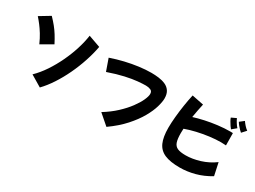

<svg xmlns="http://www.w3.org/2000/svg" viewBox="-53 -1557 3106 2340"><g transform="rotate(30 1500.0 -386.5)"><path d="M523 57 366 -37Q437 -106 498 -197.5Q559 -289 607.5 -391.5Q656 -494 688.5 -597Q721 -700 734 -793L903 -733Q884 -630 847.5 -519.5Q811 -409 760.5 -302.5Q710 -196 649.5 -103.5Q589 -11 523 57ZM255 -395Q224 -465 192.5 -516Q161 -567 130 -607.5Q99 -648 67 -684L213 -772Q260 -723 293 -682Q326 -641 354.5 -595.5Q383 -550 415 -488Z M1466 67 1322 -58Q1423 -120 1499 -191Q1575 -262 1626 -331Q1677 -400 1702.5 -456.5Q1728 -513 1728 -546Q1728 -585 1698.5 -597.5Q1669 -610 1632 -610Q1588 -610 1518 -603.5Q1448 -597 1350.5 -575.5Q1253 -554 1127 -510L1068 -677Q1160 -709 1255 -731.5Q1350 -754 1442 -766Q1534 -778 1614 -778Q1665 -778 1716.5 -771.5Q1768 -765 1811.5 -746Q1855 -727 1881 -688.5Q1907 -650 1907 -587Q1907 -539 1885.5 -465Q1864 -391 1813.5 -302Q1763 -213 1678 -118Q1593 -23 1466 67Z M2922 -691Q2912 -699 2893.5 -717.5Q2875 -736 2858 -757.5Q2841 -779 2833 -794L2892 -840Q2906 -819 2929 -793Q2952 -767 2976 -750ZM2796 -666Q2787 -675 2771.5 -698Q2756 -721 2741.5 -746.5Q2727 -772 2722 -789L2790 -821Q2800 -798 2818.5 -768Q2837 -738 2857 -717ZM2487 50Q2352 50 2273 16Q2194 -18 2159.5 -95Q2125 -172 2125 -302Q2125 -370 2133 -455Q2141 -540 2154.5 -627.5Q2168 -715 2185 -790L2350 -757Q2340 -711 2330 -661Q2320 -611 2312 -560Q2377 -581 2459.5 -599Q2542 -617 2631.5 -628Q2721 -639 2805 -639Q2813 -639 2822 -638.5Q2831 -638 2839 -638L2841 -466Q2808 -469 2771 -469Q2698 -469 2612 -458Q2526 -447 2442.5 -427.5Q2359 -408 2291 -383Q2289 -350 2289 -321Q2289 -240 2304 -195.5Q2319 -151 2358.5 -133Q2398 -115 2473 -115Q2568 -115 2672.5 -147.5Q2777 -180 2865 -245L2903 -68Q2800 -6 2694 22Q2588 50 2487 50Z"/></g></svg>

Font: Mochiy Pop One
Style: Regular
Weight: 400
Designer: FONTDASU
Foundry: FONTDASU / Google Inc. / Adobe
Version: Version 2.000